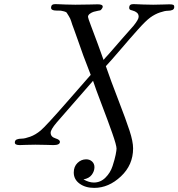

<svg xmlns="http://www.w3.org/2000/svg" viewBox="-20 -703 863 929"><path d="M51.8 -13.2Q51.8 -24.4 61.3 -28.3Q70.8 -32.2 85.4 -32.2Q100.1 -32.2 126 -41.5Q151.9 -50.8 177 -71.8Q202.1 -92.8 306.6 -212.4Q411.1 -332 418.9 -340.8Q399.9 -388.7 383.1 -434.3Q366.2 -480 357.2 -507.6Q348.1 -535.2 338.1 -561Q328.1 -586.9 324.5 -599.9Q320.8 -612.8 313 -625Q305.2 -637.2 303 -641.1Q300.8 -645 290.3 -647.9Q279.8 -650.9 274.4 -651.4Q269 -651.9 252 -651.9Q227.1 -651.9 227.1 -666Q227.1 -683.1 247.1 -683.1Q250 -683.1 262.5 -682.6Q274.9 -682.1 296.4 -681.2Q317.9 -680.2 344.2 -680.2Q380.4 -680.2 415.3 -681.2Q450.2 -682.1 453.1 -682.1Q477.1 -682.1 477.1 -670.9Q477.1 -666 472.4 -659.9Q467.8 -653.8 464.8 -652.8L454.1 -650.9Q442.9 -648.9 433.3 -646Q423.8 -643.1 414.8 -636.5Q405.8 -629.9 405.8 -621.1Q405.8 -616.2 419.9 -579.1Q434.1 -542 453.1 -490.5Q472.2 -439 481 -413.1Q484.9 -418 490 -423.6Q495.1 -429.2 505.6 -440.7Q516.1 -452.1 528.6 -467Q541 -481.9 568.1 -512.5Q595.2 -543 626 -578.1Q650.9 -608.9 650.9 -621.8Q650.9 -634.8 642.3 -641.8Q633.8 -648.9 621.8 -651.9Q609.9 -654.8 607.9 -657.2Q605 -660.2 605 -666Q605 -683.1 625 -683.1Q627.9 -683.1 639.9 -682.6Q651.9 -682.1 673.3 -681.2Q694.8 -680.2 721.2 -680.2Q743.2 -680.2 769 -681.2Q794.9 -682.1 799.8 -682.1Q814 -682.1 818.6 -679.4Q823.2 -676.8 823.2 -669.9Q823.2 -658.7 814.2 -654.8Q805.2 -650.9 791.5 -650.9Q777.8 -650.9 753.9 -642.8Q730 -634.8 707 -618.2Q686 -603 647.9 -560.5Q609.9 -518.1 563 -463.1Q516.1 -408.2 492.2 -382.8Q515.1 -315.9 552.5 -219.5Q589.8 -123 606.9 -70.6Q624 -18.1 624 15.1Q624 95.2 564.9 150.6Q505.9 206.1 436 206.1Q393.1 206.1 365 185.5Q336.9 165 336.9 131.8Q336.9 103 355 85.4Q373 67.9 397 67.9Q414.1 67.9 425.5 78.4Q437 88.9 437 106Q437 125 424.1 142.6Q411.1 160.2 383.8 165Q410.6 180.2 434.1 180.2Q466.3 180.2 490.2 156.5Q514.2 132.8 524.7 100.3Q535.2 67.9 539.6 45.9Q543.9 23.9 543.9 16.1Q543.9 0 522.9 -59.6Q502 -119.1 471.4 -199Q440.9 -278.8 430.2 -312L253.9 -109.9Q225.1 -75.7 225.1 -61Q225.1 -41 247.6 -33.9Q270 -26.9 270 -17.1Q270 -1 238.8 -1Q231.9 -1 202.9 -2Q173.8 -2.9 150.9 -2.9Q129.9 -2.9 105 -2Q80.1 -1 75.2 -1Q51.8 -1 51.8 -13.2Z"/></svg>

Font: CMU Classical Serif
Style: Italic
Weight: 500
Italic angle: -14.04°
Version: Version 0.7.0